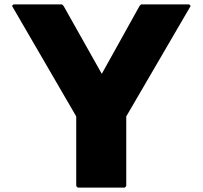

<svg xmlns="http://www.w3.org/2000/svg" viewBox="-20 -852 929 879"><path d="M626 -832 619 -825 446 -514 271 -825 264 -832H42L35 -825L329 -319V0L336 7H551L558 0V-319L853 -825L846 -832Z"/></svg>

Font: Hussar Woodtype
Style: Blk
Weight: 900
Foundry: Cannot Into Space Fonts
Version: Version 1.07